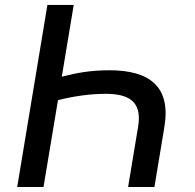

<svg xmlns="http://www.w3.org/2000/svg" viewBox="-20 -747 777 767"><path d="M596.9 0 636.7 -240.1C663.7 -402.3 576 -466.3 417.3 -466.3C343.4 -466.3 287.3 -456.3 226.9 -440.7L274.5 -727.3H169.4L48.7 0H153.8L211.6 -346.9C272 -362.2 338.4 -372.2 402 -372.2C496.4 -372.2 548.7 -340.2 531.6 -240.1L491.8 0Z"/></svg>

Font: Margiela Sans Medium
Style: Italic
Weight: 500
Italic angle: -9.39999°
Designer: Stefan Endress, Andreas Faust
Version: Version 1.100;FEAKit 1.0